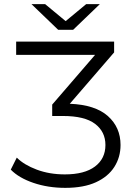

<svg xmlns="http://www.w3.org/2000/svg" viewBox="-20 -901 657 927"><path d="M295 6Q212 6 141.5 -18Q71 -42 32 -82L61 -140Q96 -105 157.5 -82Q219 -59 293 -59Q388 -59 438.5 -97Q489 -135 489 -201Q489 -265 439 -303Q389 -341 284 -341H232V-396L439 -636H58V-700H531V-648L317 -400Q440 -395 501 -340.5Q562 -286 562 -201Q562 -142 532 -95Q502 -48 443 -21Q384 6 295 6ZM261 -757 132 -881H198L297 -799L396 -881H462L333 -757Z"/></svg>

Font: Montserrat
Style: Regular
Weight: 400
Designer: Julieta Ulanovsky
Foundry: Julieta Ulanovsky
Version: Version 9.000; ttfautohint (v1.8.4.7-5d5b)